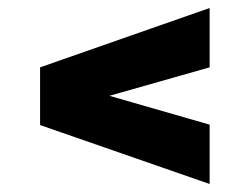

<svg xmlns="http://www.w3.org/2000/svg" viewBox="-20 -492 621 479"><path d="M503 -33 80 -180V-324L503 -472V-324L253 -253L503 -181Z"/></svg>

Font: Saira Expanded Black
Style: Regular
Weight: 900
Width: 7
Designer: Hector Gatti with collaboration of the Omnibus-Type team
Foundry: Omnibus-Type
Version: Version 1.101